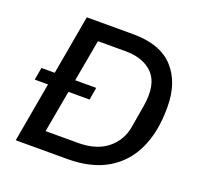

<svg xmlns="http://www.w3.org/2000/svg" viewBox="-127 -865 1028 1001"><g transform="rotate(20 387.0 -364.5)"><path d="M60 0 189 -729H447Q597 -729 670.5 -649Q744 -569 744 -434V-427Q744 -295 699.5 -199.5Q655 -104 566.5 -52Q478 0 345 0ZM190 -98H370Q471 -98 531.5 -146.5Q592 -195 605 -273L626 -397Q646 -519 593.5 -575.5Q541 -632 439 -632H286ZM45 -331 57 -400H361L349 -331Z"/></g></svg>

Font: Hubot Sans Medium
Style: Italic
Weight: 500
Italic angle: -10°
Designer: Deni Anggara
Foundry: GitHub
Version: Version 1.001; ttfautohint (v1.8.4.7-5d5b);gftools[0.9.31]